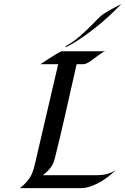

<svg xmlns="http://www.w3.org/2000/svg" viewBox="-20 -966 643 986"><path d="M187.5 -636.2Q287.1 -702.6 297.9 -702.6H520.5Q509.8 -700.7 482.9 -680.2Q456.1 -659.7 445.3 -652.3Q420.4 -636.2 410.2 -636.2H373.5Q345.7 -515.1 318.6 -393.1Q291.5 -271 260.7 -149.9Q252.4 -117.7 232.7 -96.2Q212.9 -74.7 200.2 -66.4H478Q536.6 -66.4 574.2 -92.8Q514.2 -32.7 444.8 -8.8Q420.4 0 397.9 0H82Q130.4 -37.1 146.5 -80.1Q152.8 -96.2 157.7 -116.7L278.8 -636.2ZM603 -945.8Q506.3 -843.3 390.1 -765.6Q350.6 -738.8 315.9 -723.1L317.4 -729Q356.9 -751 390.9 -781Q424.8 -811 445.6 -831.8Q466.3 -852.5 476.1 -862.8Q496.6 -884.3 506.1 -890.6Q515.6 -897 525.6 -903.1Q535.6 -909.2 546.9 -915.5Q558.1 -921.9 568.8 -927.7Q583.5 -936 603 -945.8Z"/></svg>

Font: Fondamento
Style: Italic
Weight: 400
Italic angle: -12°
Version: Version 1.000